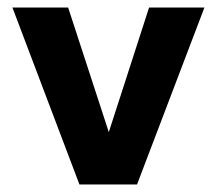

<svg xmlns="http://www.w3.org/2000/svg" viewBox="-20 -490 576 510"><path d="M191 0 13 -470H161L269 -139L376 -470H523L344 0Z"/></svg>

Font: Gantari
Style: Bold
Weight: 700
Designer: Anugrah Pasau
Foundry: Lafontype
Version: Version 1.000; ttfautohint (v1.6)